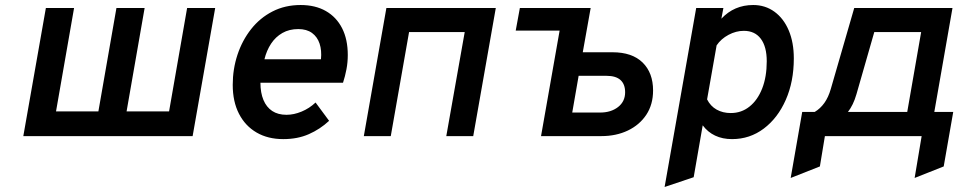

<svg xmlns="http://www.w3.org/2000/svg" viewBox="-20 -543 3842 766"><path d="M73 0 163 -511H275.5L203.5 -98.5H372.5L444.5 -511H557L485 -98.5H654.5L726.5 -511H838.5L748.5 0Z M1110 12Q1049 12 1003.8 -14.2Q958.5 -40.5 933.5 -89Q908.5 -137.5 908.5 -204.5Q908.5 -267.5 927.5 -324.8Q946.5 -382 981.8 -426.8Q1017 -471.5 1067 -497.2Q1117 -523 1179.5 -523Q1238 -523 1280 -499Q1322 -475 1344.8 -430.5Q1367.5 -386 1367.5 -323.5Q1367.5 -294 1362.2 -266.5Q1357 -239 1348.5 -213H1019Q1019 -173 1031 -144.2Q1043 -115.5 1066 -100.2Q1089 -85 1123 -85Q1152.5 -85 1183.2 -97.8Q1214 -110.5 1239 -134L1293 -61Q1257 -27.5 1212.2 -7.8Q1167.5 12 1110 12ZM1035 -306.5H1260.5Q1264 -342 1255 -369Q1246 -396 1224.8 -411.5Q1203.5 -427 1170 -427Q1134 -427 1106.8 -411.5Q1079.5 -396 1061.5 -368.8Q1043.5 -341.5 1035 -306.5Z M1431.5 0 1521.5 -511H1958L1868 0H1760.5L1834 -415H1612L1539 0Z M2037.5 -421 2054 -511H2316L2299.5 -421ZM2138.5 0 2228.5 -511H2336.5L2305 -334.5H2423.5Q2502 -334.5 2543.8 -293.5Q2585.5 -252.5 2585.5 -182Q2585.5 -126 2558.5 -85.2Q2531.5 -44.5 2484.8 -22.2Q2438 0 2379.5 0ZM2263 -94H2374.5Q2417.5 -94 2445.8 -116Q2474 -138 2474 -175Q2474 -207 2455.5 -223.8Q2437 -240.5 2400 -240.5H2288.5Z M2631.5 203 2757.5 -511H2866L2858 -468.5Q2909 -523 2985 -523Q3033 -523 3069.8 -496.2Q3106.5 -469.5 3126.8 -421.5Q3147 -373.5 3147 -310Q3147 -217.5 3115 -144.8Q3083 -72 3027.2 -30Q2971.5 12 2900.5 12Q2862.5 12 2833 -2Q2803.5 -16 2783.5 -43L2747.5 164ZM2895.5 -92Q2938 -92 2970.2 -117.8Q3002.5 -143.5 3020.8 -190Q3039 -236.5 3039 -298.5Q3039 -357 3015.2 -388.5Q2991.5 -420 2947.5 -420Q2916.5 -420 2886.5 -404Q2856.5 -388 2839 -362L2801 -146.5Q2814.5 -119.5 2839 -105.8Q2863.5 -92 2895.5 -92Z M3134.5 167 3180.5 -96.5H3230.5Q3252.5 -109.5 3268.8 -132.2Q3285 -155 3294.5 -188L3388 -511H3780L3707.5 -96.5H3783L3745 121L3629 167L3657 0H3271L3251 121ZM3363 -96.5H3599.5L3655 -415H3468L3397 -167.5Q3390.5 -145 3382 -127.5Q3373.5 -110 3363 -96.5Z"/></svg>

Font: Overpass SemiBold
Style: Italic
Weight: 600
Italic angle: -10°
Designer: Delve Withrington, Dave Bailey, Thomas Jockin
Foundry: Delve Fonts LLC
Version: Version 4.000